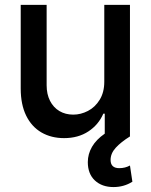

<svg xmlns="http://www.w3.org/2000/svg" viewBox="-20 -550 607 774"><path d="M400.4 -530.3H503.9V0Q467.3 22.9 446.5 45.7Q425.8 68.4 425.8 94.7Q425.8 127.9 460.9 127.9Q484.4 127.9 503.9 117.2L513.7 182.6Q479.5 204.1 437.5 204.1Q391.1 204.1 362.5 177.5Q334 150.9 334 103.5Q334 71.3 350.8 42Q367.7 12.7 402.3 -11.2V-91.8H396.5Q377.4 -47.4 336.4 -20.3Q295.4 6.8 238.3 6.8Q186.5 6.8 147 -16.1Q107.4 -39.1 85.4 -84Q63.5 -128.9 63.5 -193.4V-530.3H168V-206.1Q168 -170.4 181.6 -143.6Q195.3 -116.7 219.5 -102.3Q243.7 -87.9 275.4 -87.9Q305.7 -87.9 334.5 -102.8Q363.3 -117.7 381.8 -147.7Q400.4 -177.7 400.4 -220.7Z"/></svg>

Font: Pretendard GOV Medium
Style: Regular
Weight: 500
Designer: Base glyphs from Inter by Rasmus Andersson; Hangeul glyphs from Noto Sans CJK(Source Han Sans) by Jang Soo-young and Kan
Foundry: Kil Hyung-jin
Version: Version 1.309